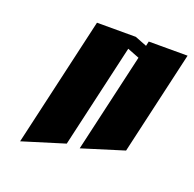

<svg xmlns="http://www.w3.org/2000/svg" viewBox="-96 -599 706 697"><g transform="rotate(20 257.5 -250.0)"><path d="M165 -500H315L361 -482L365 -500H515L423 -100L262 -50L350 -432L304 -450L212 -50L50 0Z"/></g></svg>

Font: SOV_Meka
Style: Italic
Weight: 400
Italic angle: -13°
Version: Version 1.00